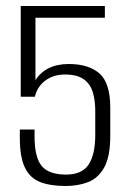

<svg xmlns="http://www.w3.org/2000/svg" viewBox="-20 -611 433 639"><path d="M198 8Q148 8 114 -5Q80 -18 63 -53Q46 -88 46 -152V-180H95V-157Q95 -88 118.5 -59Q142 -30 200 -30Q253 -30 275 -63.5Q297 -97 297 -162V-243Q297 -276 289 -303.5Q281 -331 259 -347Q237 -363 196 -363Q158 -363 131 -343Q104 -323 96 -289H49V-591H329V-552H98V-344Q114 -370 142 -384Q170 -398 209 -398Q275 -398 311 -366.5Q347 -335 347 -252V-159Q347 -90 327 -54Q307 -18 273.5 -5Q240 8 198 8Z"/></svg>

Font: Alumni Sans Light
Style: Regular
Weight: 300
Version: Version 1.018